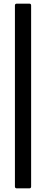

<svg xmlns="http://www.w3.org/2000/svg" viewBox="-20 -850 254 1055"><path d="M73 185Q62 185 62 175V-820Q62 -830 73 -830H141Q151 -830 151 -820V175Q151 185 141 185Z"/></svg>

Font: Sofia Sans Condensed SemiBold
Style: Regular
Weight: 600
Designer: Botio Nikoltchev, Ani Petrova
Foundry: lettersoup
Version: Version 4.101